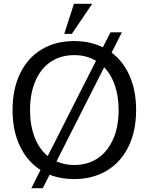

<svg xmlns="http://www.w3.org/2000/svg" viewBox="-20 -930 782 1010"><path d="M696 -351Q696 -241 656 -159Q616 -77 542 -32.5Q468 12 370 12Q299 12 241 -11L205 60H145L193 -36Q123 -81 84.5 -162Q46 -243 46 -351Q46 -461 85.5 -543Q125 -625 198 -669.5Q271 -714 370 -714Q455 -714 521 -681L561 -760H621L567 -653Q629 -607 662.5 -529.5Q696 -452 696 -351ZM231 -109 485 -610Q436 -640 370 -640Q299 -640 246.5 -604.5Q194 -569 166 -503.5Q138 -438 138 -351Q138 -271 162 -208.5Q186 -146 231 -109ZM604 -351Q604 -423 584.5 -480.5Q565 -538 528 -576L277 -81Q320 -62 370 -62Q441 -62 493.5 -97Q546 -132 575 -197.5Q604 -263 604 -351ZM369 -910H465L358 -752H318Z"/></svg>

Font: Thasadith
Style: Bold
Weight: 700
Designer: Cadson Demak Co.,Ltd.
Foundry: Cadson Demak Co.,Ltd.
Version: Version 1.000; ttfautohint (v1.6)